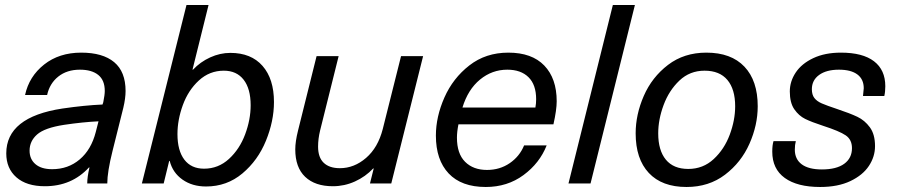

<svg xmlns="http://www.w3.org/2000/svg" viewBox="-20 -732 3582 766"><path d="M481 -369Q481 -340 472 -302L429 -130Q408 -46 408 0H328Q328 -26 337 -64H335Q266 11 159 11Q86 11 45.5 -24.5Q5 -60 5 -120Q5 -265 229 -299Q318 -312 389 -315L392 -324Q398 -354 398 -369Q398 -412 372 -433Q346 -454 299 -454Q247 -454 212.5 -426.5Q178 -399 168 -353H80Q96 -427 156 -474.5Q216 -522 304 -522Q390 -522 435.5 -484Q481 -446 481 -369ZM236 -234Q158 -222 128 -195.5Q98 -169 98 -131Q98 -97 121.5 -77Q145 -57 188 -57Q252 -57 298 -96Q344 -135 362 -205L373 -248Q310 -245 236 -234Z M750 -454Q779 -485 818.5 -503Q858 -521 899 -521Q982 -521 1027.5 -469Q1073 -417 1073 -325Q1073 -249 1041 -170.5Q1009 -92 947 -40Q885 12 802 12Q747 12 708 -15.5Q669 -43 657 -90H655L633 0H546L724 -712H812L748 -454ZM688 -197Q688 -131 715.5 -95Q743 -59 794 -59Q851 -59 893.5 -98Q936 -137 958 -196Q980 -255 980 -312Q980 -378 952 -414Q924 -450 873 -450Q816 -450 773.5 -411Q731 -372 709.5 -313Q688 -254 688 -197Z M1158 -136Q1158 -167 1169 -211L1243 -508H1331L1257 -211Q1249 -178 1249 -147Q1249 -104 1271.5 -82.5Q1294 -61 1336 -61Q1393 -61 1440.5 -102Q1488 -143 1507 -217L1580 -508H1668L1541 0H1456L1471 -60H1469Q1438 -27 1396 -8Q1354 11 1308 11Q1237 11 1197.5 -26.5Q1158 -64 1158 -136Z M1803 -183Q1803 -119 1835.5 -86.5Q1868 -54 1923 -54Q1974 -54 2013.5 -81Q2053 -108 2071 -152H2161Q2133 -81 2068.5 -33.5Q2004 14 1918 14Q1821 14 1770 -40Q1719 -94 1719 -191Q1719 -266 1753 -343Q1787 -420 1852.5 -471Q1918 -522 2008 -522Q2102 -522 2151.5 -470.5Q2201 -419 2201 -328Q2201 -294 2188 -236H1809Q1803 -206 1803 -183ZM1825 -303H2116Q2119 -319 2119 -336Q2119 -394 2088.5 -424Q2058 -454 2004 -454Q1943 -454 1895 -414.5Q1847 -375 1825 -303Z M2248 0 2425 -712H2513L2336 0Z M3003 -308Q3003 -233 2970 -158.5Q2937 -84 2872.5 -35Q2808 14 2719 14Q2621 14 2568.5 -42Q2516 -98 2516 -200Q2516 -275 2548.5 -349.5Q2581 -424 2645 -473Q2709 -522 2798 -522Q2897 -522 2950 -466Q3003 -410 3003 -308ZM2606 -200Q2606 -132 2636.5 -95Q2667 -58 2726 -58Q2785 -58 2827.5 -97.5Q2870 -137 2891.5 -195Q2913 -253 2913 -308Q2913 -376 2882 -413Q2851 -450 2791 -450Q2732 -450 2690.5 -410.5Q2649 -371 2627.5 -313Q2606 -255 2606 -200Z M3512 -388Q3512 -366 3508 -349H3423Q3426 -376 3426 -380Q3426 -416 3400.5 -435Q3375 -454 3327 -454Q3277 -454 3248 -433Q3219 -412 3219 -376Q3219 -354 3229 -341Q3239 -328 3258.5 -319.5Q3278 -311 3320 -297Q3371 -280 3400.5 -266Q3430 -252 3450.5 -224Q3471 -196 3471 -149Q3471 -107 3446.5 -70Q3422 -33 3372.5 -9.5Q3323 14 3252 14Q3161 14 3111 -22Q3061 -58 3061 -127Q3061 -153 3066 -169H3155Q3151 -154 3151 -135Q3151 -97 3178.5 -76.5Q3206 -56 3259 -56Q3317 -56 3348 -78.5Q3379 -101 3379 -141Q3379 -175 3354 -192Q3329 -209 3264 -230Q3218 -245 3192.5 -257.5Q3167 -270 3149 -296Q3131 -322 3131 -367Q3131 -407 3154.5 -442.5Q3178 -478 3224.5 -500Q3271 -522 3335 -522Q3422 -522 3467 -487.5Q3512 -453 3512 -388Z"/></svg>

Font: CST
Style: Italic
Weight: 400
Italic angle: -14°
Version: Version 1.00